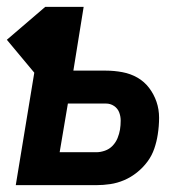

<svg xmlns="http://www.w3.org/2000/svg" viewBox="-43 -540 563 560"><path d="M3 0 57 -328 -23 -424 89 -520H201L171 -334H266Q290 -334 314 -329.5Q338 -325 358 -313.5Q378 -302 392 -283.5Q406 -265 413.5 -243Q421 -221 421 -196.5Q421 -172 417 -147Q414 -127 407 -106.5Q400 -86 387 -68.5Q374 -51 356.5 -37Q339 -23 319 -14.5Q299 -6 278.5 -3Q258 0 238 0ZM238 -96Q250 -96 263 -100.5Q276 -105 285.5 -115Q295 -125 300 -137.5Q305 -150 307 -162Q309 -175 309 -188Q309 -201 304.5 -212.5Q300 -224 289.5 -231Q279 -238 266 -238H155L131 -96Z"/></svg>

Font: Iosevka SS04 Oblique
Style: Bold
Weight: 700
Italic angle: -9°
Monospace: yes
Designer: Belleve Invis
Foundry: Belleve Invis
Version: Version 19.0.0; ttfautohint (v1.8.4)